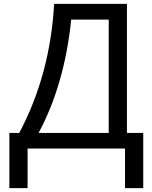

<svg xmlns="http://www.w3.org/2000/svg" viewBox="-20 -765 784 989"><path d="M28.3 -80.1H79.1Q238.3 -379.9 258.8 -745.1H633.8V-80.1H717.8V204.1H624V0H122.1V204.1H28.3ZM178.7 -80.1H540V-664.1H346.7Q312.5 -329.1 178.7 -80.1Z"/></svg>

Font: Gothic A1 Medium
Style: Regular
Weight: 500
Designer: HanYang I&C Co.,Ltd.
Foundry: HanYang I&C Co.,Ltd.
Version: Version 2.50